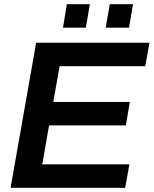

<svg xmlns="http://www.w3.org/2000/svg" viewBox="-20 -888 727 908"><path d="M30 0 151 -686H687L667 -575H262L232 -406H594L575 -295H212L180 -111H592L572 0ZM278 -757 296 -868H405L386 -757ZM480 -757 499 -868H609L590 -757Z"/></svg>

Font: Archivo Variable SemiBold
Style: Italic
Weight: 600
Italic angle: -10°
Designer: Hector Gatti
Foundry: Omnibus-Type
Version: Version 2.001